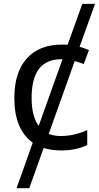

<svg xmlns="http://www.w3.org/2000/svg" viewBox="-20 -780 520 1008"><path d="M479 -759.8 397.9 -534.2Q425.8 -526.4 446.8 -517.1L419.9 -443.8Q389.2 -455.1 372.1 -459L235.8 -77.1Q263.7 -65.9 298.8 -65.9Q369.6 -65.9 438 -97.2V-19Q382.3 9.8 299.8 9.8Q254.4 9.8 209 -2.9L133.8 208H66.9L151.9 -30.8Q55.2 -101.1 55.2 -265.1Q55.2 -399.9 120.4 -472.9Q185.5 -545.9 306.2 -545.9H320.8L335 -544.9L412.1 -759.8ZM146 -266.1Q146 -169.4 183.1 -119.1L308.1 -469.2H304.2Q223.1 -469.2 184.6 -418.2Q146 -367.2 146 -266.1Z"/></svg>

Font: NotoPenekeko
Style: Regular
Weight: 400
Designer: Monotype Design team
Foundry: Monotype Imaging Inc.
Version: Version 1.04